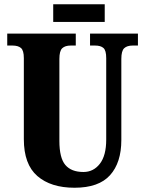

<svg xmlns="http://www.w3.org/2000/svg" viewBox="-20 -872 682 902"><path d="M92 -218V-599Q92 -635 78.5 -646.5Q65 -658 39 -658H14V-714H336V-658H312Q286 -658 272.5 -645.5Q259 -633 259 -595V-210Q259 -130 287 -97Q315 -64 372 -64Q419 -64 449 -102.5Q479 -141 479 -216V-599Q479 -635 466 -646.5Q453 -658 427 -658H403V-714H628V-658H603Q577 -658 563.5 -645.5Q550 -633 550 -595V-214Q550 -108 497 -49Q444 10 330 10Q219 10 155.5 -45Q92 -100 92 -218ZM230 -852H472V-769H230Z"/></svg>

Font: Noto Serif CondBlack
Style: Regular
Weight: 900
Width: 3
Designer: Monotype Design Team
Foundry: Monotype Imaging Inc.
Version: Version 1.001